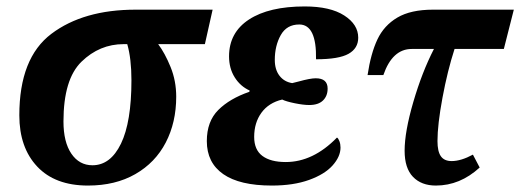

<svg xmlns="http://www.w3.org/2000/svg" viewBox="-20 -566 1615 596"><path d="M40 -208Q40 -386 139.5 -461Q239 -536 401 -536H640L616 -429H471Q492 -401 509.5 -358Q527 -315 527 -266Q527 -186 494.5 -123.5Q462 -61 400 -25.5Q338 10 253 10Q151 10 95.5 -49Q40 -108 40 -208ZM388 -317Q388 -384 375 -429H364Q289 -429 233 -374.5Q177 -320 177 -189Q177 -125 201.5 -89Q226 -53 267 -53Q323 -53 355.5 -120Q388 -187 388 -317Z M622 -128Q622 -189 657.5 -224.5Q693 -260 754 -281L755 -285Q726 -298 708.5 -326Q691 -354 691 -391Q691 -465 753 -505.5Q815 -546 926 -546Q1005 -546 1048.5 -518Q1092 -490 1092 -449Q1092 -416 1062 -399Q1032 -382 961 -382Q963 -490 909 -490Q870 -490 851.5 -457Q833 -424 833 -380Q833 -350 847.5 -331Q862 -312 887 -308L907 -313Q943 -323 960 -323Q997 -323 997 -291Q997 -268 982.5 -254Q968 -240 940 -240Q922 -240 895 -245.5Q868 -251 856 -257Q814 -247 791.5 -216Q769 -185 769 -141Q769 -101 794.5 -82Q820 -63 867 -63Q952 -63 1026 -139Q1030 -137 1033.5 -128Q1037 -119 1037 -108Q1037 -80 1012.5 -52.5Q988 -25 939.5 -7.5Q891 10 824 10Q724 10 673 -25.5Q622 -61 622 -128Z M1236 -98Q1236 -157 1263 -249.5Q1290 -342 1327 -414H1258Q1198 -414 1170 -333H1121Q1131 -400 1151.5 -443.5Q1172 -487 1213.5 -511.5Q1255 -536 1324 -536H1575L1544 -414H1391Q1369 -346 1353.5 -262.5Q1338 -179 1338 -128Q1338 -96 1348.5 -81Q1359 -66 1382 -66Q1411 -66 1448 -86L1469 -46Q1408 10 1333 10Q1288 10 1262 -17Q1236 -44 1236 -98Z"/></svg>

Font: Noto Serif Narrow
Style: Bold Italic
Weight: 700
Width: 4
Italic angle: -12°
Designer: Monotype Design Team
Foundry: Monotype Imaging Inc.
Version: Version 1.001